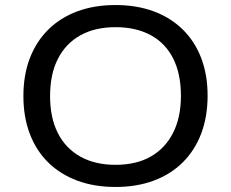

<svg xmlns="http://www.w3.org/2000/svg" viewBox="-20 -734 918 763"><path d="M439 9Q355 9 287.5 -16Q220 -41 172 -88Q124 -135 98.5 -202Q73 -269 73 -352Q73 -436 98.5 -502.5Q124 -569 172 -616.5Q220 -664 287.5 -689Q355 -714 439 -714Q523 -714 590.5 -689Q658 -664 706 -617Q754 -570 779.5 -503.5Q805 -437 805 -354Q805 -270 779.5 -203Q754 -136 706 -88.5Q658 -41 590.5 -16Q523 9 439 9ZM439 -79Q521 -79 578.5 -111.5Q636 -144 667.5 -205.5Q699 -267 699 -353Q699 -440 668.5 -501Q638 -562 579.5 -594Q521 -626 439 -626Q358 -626 300 -594Q242 -562 210.5 -501Q179 -440 179 -352Q179 -266 210 -205Q241 -144 299.5 -111.5Q358 -79 439 -79Z"/></svg>

Font: Nunito Sans 10pt SemiExpanded Medium
Style: Regular
Weight: 500
Width: 6
Designer: Vernon Adams
Foundry: Vernon Adams
Version: Version 3.101;gftools[0.9.27]